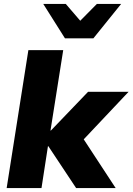

<svg xmlns="http://www.w3.org/2000/svg" viewBox="-20 -961 677 981"><path d="M14 0 125 -705H303L238 -294H240L430 -492H637L387 -227L381 -290L571 0H369L227 -214H225L192 0ZM312 -765 201 -941H316L390 -855L475 -941H599L457 -765Z"/></svg>

Font: Nunito Sans 12pt ExtraLight 12pt Black
Style: Italic
Weight: 900
Italic angle: -9°
Version: Version 3.101;gftools[0.9.27]